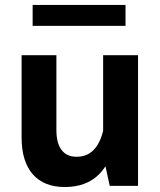

<svg xmlns="http://www.w3.org/2000/svg" viewBox="-20 -758 654 783"><path d="M542.9 -532.8H400.6V-123.5L427.5 0H542.9ZM68.1 -197.3Q68.1 -100 113.3 -47.7Q158.6 4.7 244.1 4.7Q331.4 4.7 383 -46.2Q434.6 -97.1 457.1 -204.8L401.3 -227.7Q388.9 -174.4 361.9 -146.6Q334.8 -118.7 292.2 -118.7Q251.9 -118.7 230.9 -146.7Q210 -174.6 210 -227.6V-532.8H68.1ZM491.9 -737.9H113.1V-652.5H491.9Z"/></svg>

Font: Estedad VF
Style: Regular
Weight: 100
Designer: Amin Abedi
Version: Version 7.3